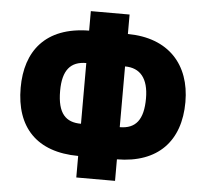

<svg xmlns="http://www.w3.org/2000/svg" viewBox="-52 -779 905 844"><g transform="rotate(5 400.5 -357.0)"><path d="M315 10H486V-85C666 -86 764 -189 764 -362C764 -527 666 -637 486 -638V-724H315V-638C122 -636 37 -523 37 -362C37 -188 131 -86 315 -85ZM315 -227C248 -227 211 -263 211 -363C211 -455 246 -495 315 -495ZM486 -227V-495C553 -495 590 -451 590 -363C590 -268 556 -227 486 -227Z"/></g></svg>

Font: Noto Sans Condensed Black
Style: Regular
Weight: 900
Width: 3
Designer: Monotype Design Team
Foundry: Monotype Imaging Inc.
Version: Version 2.013